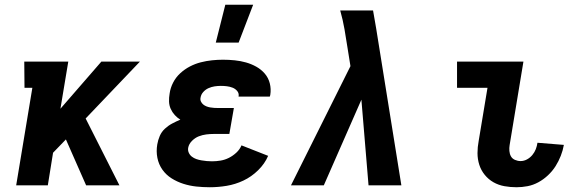

<svg xmlns="http://www.w3.org/2000/svg" viewBox="-20 -779 2440 807"><path d="M342 0 257 -193 203 -137 181 0H48L116 -410H83L82 -520H267L234 -322L406 -520H568L340 -281L482 0Z M862 8Q833 8 805 5Q777 2 750.5 -6.5Q724 -15 701 -29.5Q678 -44 662.5 -66Q647 -88 641.5 -115.5Q636 -143 641 -172Q644 -190 651.5 -207.5Q659 -225 673 -238Q687 -251 704 -260Q721 -269 738 -276Q725 -284 714.5 -295.5Q704 -307 697.5 -321.5Q691 -336 690.5 -352.5Q690 -369 693 -386Q696 -409 707.5 -431.5Q719 -454 737.5 -471Q756 -488 778 -499.5Q800 -511 823.5 -517Q847 -523 870.5 -525.5Q894 -528 917 -528Q942 -528 966.5 -525.5Q991 -523 1014 -516.5Q1037 -510 1057.5 -498.5Q1078 -487 1093 -469.5Q1108 -452 1114 -428.5Q1120 -405 1116 -380L1114 -373H982L983 -374Q985 -387 977 -396.5Q969 -406 957.5 -410.5Q946 -415 933.5 -416.5Q921 -418 908 -418Q895 -418 882 -416Q869 -414 856.5 -408.5Q844 -403 834.5 -392.5Q825 -382 823 -369Q821 -360 824.5 -352.5Q828 -345 834 -340Q840 -335 847.5 -332Q855 -329 863.5 -327.5Q872 -326 880.5 -325.5Q889 -325 898 -325H963L944 -216H879Q863 -216 847 -214Q831 -212 815.5 -206Q800 -200 787 -187Q774 -174 771 -158Q769 -147 773.5 -137Q778 -127 786.5 -120.5Q795 -114 805 -110.5Q815 -107 826.5 -105Q838 -103 849 -102Q860 -101 871 -101Q889 -101 907 -104Q925 -107 942 -115.5Q959 -124 973.5 -137.5Q988 -151 995 -168L1107 -124Q1093 -91 1065 -63.5Q1037 -36 1003 -20Q969 -4 933 2Q897 8 862 8ZM887 -600 927 -759H1044L983 -600Z M1529 0 1499 -360 1341 0H1203L1453 -501L1441 -576Q1435 -616 1428 -656Q1421 -696 1410 -735H1548L1561 -660L1667 0Z M2151 8Q2125 8 2100 3.5Q2075 -1 2054 -13Q2033 -25 2017.5 -44Q2002 -63 1994.5 -86.5Q1987 -110 1987 -135.5Q1987 -161 1992 -187L2029 -410H1901V-520H2180L2122 -169Q2120 -157 2121 -144.5Q2122 -132 2127.5 -122Q2133 -112 2144.5 -107Q2156 -102 2168 -102Q2182 -102 2195 -109Q2208 -116 2217.5 -127.5Q2227 -139 2232 -152Q2237 -165 2239 -179L2350 -170Q2346 -147 2337 -124Q2328 -101 2315 -80.5Q2302 -60 2283.5 -42.5Q2265 -25 2243 -13Q2221 -1 2197.5 3.5Q2174 8 2151 8Z"/></svg>

Font: Iosevka HT Extrabold Extended
Style: Italic
Weight: 800
Width: 7
Italic angle: -9°
Monospace: yes
Designer: Belleve Invis
Foundry: Belleve Invis
Version: Version 32.3.0; ttfautohint (v1.8.4)